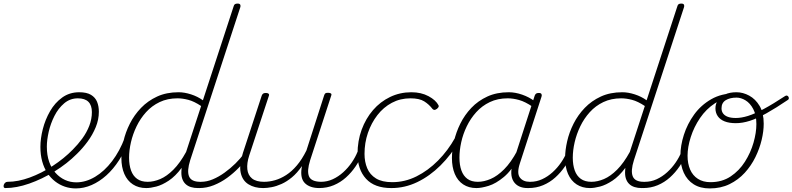

<svg xmlns="http://www.w3.org/2000/svg" viewBox="-164 -1035 4433 1074"><path d="M-134 17Q-141 17 -143 11.5Q-145 6 -143 -0.5Q-141 -7 -135.5 -12.5Q-130 -18 -122 -18Q-63 -18 2.5 -42Q68 -66 131 -107Q194 -148 243 -198Q272 -227 296.5 -260.5Q321 -294 335.5 -331.5Q350 -369 350 -408Q350 -446 330.5 -465.5Q311 -485 271 -485Q262 -485 258.5 -490Q255 -495 256.5 -502Q258 -509 264 -514Q270 -519 279 -519Q321 -519 345 -504.5Q369 -490 379 -465.5Q389 -441 389 -410Q389 -366 371.5 -323.5Q354 -281 326 -243Q298 -205 266 -174Q211 -119 141 -76Q71 -33 -0.5 -8Q-72 17 -134 17Z M260 19Q228 19 198.5 9Q169 -1 144 -20.5Q119 -40 100.5 -68Q82 -96 72 -132.5Q62 -169 62 -213Q62 -260 75.5 -313Q89 -366 116 -413Q143 -460 184 -489.5Q225 -519 279 -519Q288 -519 292 -514Q296 -509 294.5 -502Q293 -495 287 -490Q281 -485 272 -485Q228 -485 195 -457Q162 -429 140.5 -386.5Q119 -344 108.5 -298Q98 -252 98 -215Q98 -167 111 -130Q124 -93 147 -67.5Q170 -42 199.5 -28.5Q229 -15 263 -15Q316 -15 368 -46Q420 -77 463 -133.5Q506 -190 534 -265Q537 -273 544 -274Q551 -275 556.5 -269.5Q562 -264 558 -253Q535 -190 502.5 -139.5Q470 -89 431 -54Q392 -19 348.5 0Q305 19 260 19Z M654 17Q611 17 579.5 -3.5Q548 -24 531.5 -62Q515 -100 515 -151Q515 -194 526.5 -244.5Q538 -295 562.5 -343.5Q587 -392 625 -431.5Q663 -471 715 -495Q767 -519 835 -519Q868 -519 905 -507Q942 -495 971 -474L1143 -1000Q1145 -1008 1150 -1011.5Q1155 -1015 1165 -1015Q1177 -1015 1180 -1008.5Q1183 -1002 1180 -994L900 -139Q881 -79 893.5 -48.5Q906 -18 955 -18Q961 -18 964.5 -12.5Q968 -7 967 -0.5Q966 6 960.5 11.5Q955 17 944 17Q922 17 904 11.5Q886 6 873.5 -6Q861 -18 855 -36.5Q849 -55 851 -82L852 -96Q817 -49 780 -24.5Q743 0 710.5 8.5Q678 17 654 17ZM662 -18Q696 -18 732.5 -33.5Q769 -49 806 -86Q843 -123 877 -185L961 -442Q922 -468 889.5 -476.5Q857 -485 829 -485Q773 -485 729 -464Q685 -443 653 -407.5Q621 -372 600 -328.5Q579 -285 568.5 -239.5Q558 -194 558 -153Q558 -112 569 -81.5Q580 -51 603 -34.5Q626 -18 662 -18Z M950 17Q941 17 937 11.5Q933 6 934.5 -0.5Q936 -7 942.5 -12.5Q949 -18 961 -18Q993 -18 1026.5 -32Q1060 -46 1092.5 -69.5Q1125 -93 1153 -120.5Q1181 -148 1200 -175Q1207 -185 1215 -183Q1223 -181 1226.5 -173Q1230 -165 1223 -155Q1201 -127 1171.5 -96.5Q1142 -66 1107 -40.5Q1072 -15 1032 1Q992 17 950 17Z M1308 17Q1260 17 1226 -4Q1192 -25 1182.5 -68.5Q1173 -112 1195 -180L1300 -500Q1303 -508 1308 -511.5Q1313 -515 1324 -515Q1333 -515 1338 -511Q1343 -507 1340 -499L1230 -165Q1216 -122 1219.5 -88.5Q1223 -55 1246 -36.5Q1269 -18 1313 -18Q1343 -18 1374.5 -27Q1406 -36 1437 -56Q1468 -76 1496.5 -109.5Q1525 -143 1550 -193L1649 -501Q1652 -510 1656 -513Q1660 -516 1671 -516Q1681 -516 1686.5 -512.5Q1692 -509 1689 -501L1571 -139Q1552 -79 1564.5 -48.5Q1577 -18 1634 -18Q1642 -18 1644.5 -12.5Q1647 -7 1645.5 -0.5Q1644 6 1638.5 11.5Q1633 17 1623 17Q1596 17 1575.5 10Q1555 3 1541.5 -10.5Q1528 -24 1523.5 -45Q1519 -66 1523 -93L1525 -106Q1498 -67 1469 -43Q1440 -19 1411 -6Q1382 7 1355.5 12Q1329 17 1308 17Z M1620 17Q1611 17 1607 11.5Q1603 6 1604.5 -0.5Q1606 -7 1612.5 -12.5Q1619 -18 1631 -18Q1666 -18 1697.5 -32.5Q1729 -47 1756 -71.5Q1783 -96 1803.5 -126Q1824 -156 1836 -186Q1840 -195 1847.5 -195Q1855 -195 1861 -189Q1867 -183 1863 -174Q1848 -138 1825 -104Q1802 -70 1771.5 -42.5Q1741 -15 1703 1Q1665 17 1620 17Z M2025 17Q1931 17 1883.5 -35Q1836 -87 1836 -174Q1836 -247 1859 -309.5Q1882 -372 1922.5 -419Q1963 -466 2018 -492.5Q2073 -519 2137 -519Q2192 -519 2233 -497Q2274 -475 2289 -446Q2291 -442 2289.5 -437.5Q2288 -433 2280 -426Q2270 -419 2264 -420.5Q2258 -422 2255 -426Q2236 -451 2209 -468Q2182 -485 2132 -485Q2075 -485 2028 -460Q1981 -435 1947 -391Q1913 -347 1894 -291.5Q1875 -236 1875 -174Q1875 -130 1890 -94Q1905 -58 1939 -37Q1973 -16 2030 -16Q2039 -16 2042.5 -11Q2046 -6 2045.5 0.5Q2045 7 2039.5 12Q2034 17 2025 17Z M2025 17Q2016 17 2011 12Q2006 7 2006 0.5Q2006 -6 2012 -11Q2018 -16 2030 -16Q2101 -16 2166 -48.5Q2231 -81 2286.5 -137Q2342 -193 2382 -265Q2387 -273 2395.5 -272.5Q2404 -272 2408.5 -265.5Q2413 -259 2406 -248Q2360 -169 2300 -109.5Q2240 -50 2170.5 -16.5Q2101 17 2025 17Z M2501 17Q2458 17 2427 -3.5Q2396 -24 2380 -62Q2364 -100 2364 -151Q2364 -194 2375.5 -244.5Q2387 -295 2411 -343.5Q2435 -392 2472.5 -431.5Q2510 -471 2562 -495Q2614 -519 2682 -519Q2718 -519 2757 -505.5Q2796 -492 2826 -469L2815 -438Q2774 -466 2740 -475.5Q2706 -485 2676 -485Q2620 -485 2576 -464Q2532 -443 2500 -407.5Q2468 -372 2447 -328.5Q2426 -285 2416 -239.5Q2406 -194 2406 -153Q2406 -112 2417 -81.5Q2428 -51 2450.5 -34.5Q2473 -18 2509 -18Q2543 -18 2580.5 -34Q2618 -50 2656 -88Q2694 -126 2729 -191L2737 -154Q2699 -82 2654.5 -45Q2610 -8 2569.5 4.5Q2529 17 2501 17ZM2787 17Q2760 17 2740 7.5Q2720 -2 2708.5 -20.5Q2697 -39 2696 -65.5Q2695 -92 2706 -126L2827 -500Q2830 -508 2835 -511.5Q2840 -515 2850 -515Q2862 -515 2865 -508.5Q2868 -502 2865 -494L2744 -121Q2726 -66 2744 -42Q2762 -18 2799 -18Q2805 -18 2808 -12.5Q2811 -7 2810 -0.5Q2809 6 2803.5 11.5Q2798 17 2787 17Z M2791 17Q2782 17 2778 11.5Q2774 6 2775.5 -0.5Q2777 -7 2783.5 -12.5Q2790 -18 2802 -18Q2837 -18 2868.5 -32.5Q2900 -47 2927 -71.5Q2954 -96 2974.5 -126Q2995 -156 3007 -186Q3011 -195 3018.5 -195Q3026 -195 3032 -189Q3038 -183 3034 -174Q3019 -138 2996 -104Q2973 -70 2942.5 -42.5Q2912 -15 2874 1Q2836 17 2791 17Z M3136 17Q3093 17 3061.5 -3.5Q3030 -24 3013.5 -62Q2997 -100 2997 -151Q2997 -194 3008.5 -244.5Q3020 -295 3044.5 -343.5Q3069 -392 3107 -431.5Q3145 -471 3197 -495Q3249 -519 3317 -519Q3350 -519 3387 -507Q3424 -495 3453 -474L3625 -1000Q3627 -1008 3632 -1011.5Q3637 -1015 3647 -1015Q3659 -1015 3662 -1008.5Q3665 -1002 3662 -994L3382 -139Q3363 -79 3375.5 -48.5Q3388 -18 3437 -18Q3443 -18 3446.5 -12.5Q3450 -7 3449 -0.5Q3448 6 3442.5 11.5Q3437 17 3426 17Q3404 17 3386 11.5Q3368 6 3355.5 -6Q3343 -18 3337 -36.5Q3331 -55 3333 -82L3334 -96Q3299 -49 3262 -24.5Q3225 0 3192.5 8.5Q3160 17 3136 17ZM3144 -18Q3178 -18 3214.5 -33.5Q3251 -49 3288 -86Q3325 -123 3359 -185L3443 -442Q3404 -468 3371.5 -476.5Q3339 -485 3311 -485Q3255 -485 3211 -464Q3167 -443 3135 -407.5Q3103 -372 3082 -328.5Q3061 -285 3050.5 -239.5Q3040 -194 3040 -153Q3040 -112 3051 -81.5Q3062 -51 3085 -34.5Q3108 -18 3144 -18Z M3432 17Q3423 17 3419 11.5Q3415 6 3416.5 -0.5Q3418 -7 3424.5 -12.5Q3431 -18 3443 -18Q3478 -18 3509.5 -32.5Q3541 -47 3568 -71.5Q3595 -96 3615.5 -126Q3636 -156 3648 -186Q3652 -195 3659.5 -195Q3667 -195 3673 -189Q3679 -183 3675 -174Q3660 -138 3637 -104Q3614 -70 3583.5 -42.5Q3553 -15 3515 1Q3477 17 3432 17Z M3806 19Q3753 19 3716.5 -4Q3680 -27 3661 -68.5Q3642 -110 3642 -164Q3642 -220 3661.5 -281Q3681 -342 3719 -394.5Q3757 -447 3814.5 -480Q3872 -513 3948 -513L3946 -489Q3884 -489 3835 -457Q3786 -425 3752 -375Q3718 -325 3700 -268.5Q3682 -212 3682 -164Q3682 -120 3696.5 -86.5Q3711 -53 3740 -34.5Q3769 -16 3810 -16Q3875 -16 3923 -48Q3971 -80 4003 -130.5Q4035 -181 4051 -237Q4067 -293 4067 -341Q4067 -392 4049.5 -425Q4032 -458 4006.5 -473.5Q3981 -489 3956 -489Q3919 -489 3895.5 -474.5Q3872 -460 3872 -429Q3872 -412 3881 -400Q3890 -388 3907.5 -381.5Q3925 -375 3952 -375Q3983 -375 4020 -386.5Q4057 -398 4107.5 -425Q4158 -452 4228 -498Q4234 -502 4239 -500Q4244 -498 4246.5 -493.5Q4249 -489 4248.5 -484Q4248 -479 4243 -476Q4175 -430 4123 -401Q4071 -372 4030 -359Q3989 -346 3952 -346Q3915 -346 3889.5 -356Q3864 -366 3851 -385Q3838 -404 3838 -429Q3838 -454 3851.5 -474Q3865 -494 3891 -506.5Q3917 -519 3956 -519Q3992 -519 4027 -500Q4062 -481 4085 -442.5Q4108 -404 4108 -343Q4108 -301 4096.5 -252.5Q4085 -204 4061.5 -156Q4038 -108 4002 -68.5Q3966 -29 3917 -5Q3868 19 3806 19Z"/></svg>

Font: Playwrite RO Thin
Style: Regular
Weight: 250
Version: Version 1.002